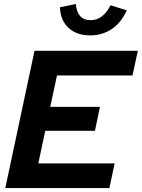

<svg xmlns="http://www.w3.org/2000/svg" viewBox="-20 -959 723 979"><path d="M7 0 156 -700H682.7L655.6 -574.1H270.6L236.2 -414.2H489.6L464.2 -292.1H210.8L175.4 -125.9H564.6L537.7 0ZM440 -778.6Q370.4 -778.6 329.1 -817.3Q287.8 -856 285.7 -921.9L366.7 -938.7Q369.9 -897.9 388.8 -877Q407.7 -856.2 442 -856.2Q505 -856.2 543.6 -932.2L626.5 -906.1Q598.6 -844.1 550.2 -811.3Q501.9 -778.6 440 -778.6Z"/></svg>

Font: Red Hat Display VF
Style: Italic
Weight: 300
Italic angle: -12°
Designer: Pentagram, MCKL
Foundry: Pentagram, MCKL
Version: Version 1.023